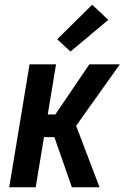

<svg xmlns="http://www.w3.org/2000/svg" viewBox="-20 -792 540 812"><path d="M19 0 105 -520H217L182 -308H214L358 -520H487L302 -260L401 0H284L210 -212H166L131 0ZM278 -574 222 -626 370 -772 438 -708Z"/></svg>

Font: Iosevka Term Curly Oblique
Style: Bold
Weight: 700
Italic angle: -9°
Designer: Belleve Invis
Foundry: Belleve Invis
Version: Version 32.3.0